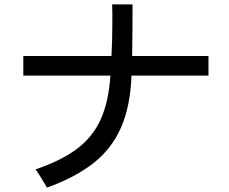

<svg xmlns="http://www.w3.org/2000/svg" viewBox="-20 -814 1040 872"><path d="M193.4 38.1Q180.7 16.6 168 -4.4Q155.3 -25.4 141.6 -44.9Q254.9 -83 327.1 -136.2Q399.4 -189.5 436.5 -270Q473.6 -350.6 481.4 -470.7H85.9V-559.6H486.3Q488.3 -597.7 489.3 -636.2Q490.2 -674.8 490.2 -712.9Q490.2 -733.4 490.2 -753.4Q490.2 -773.4 489.3 -793.9H582Q582 -735.4 581.5 -676.8Q581.1 -618.2 580.1 -559.6H926.8V-470.7H577.1Q572.3 -333 530.3 -236.3Q488.3 -139.6 405.8 -74.2Q323.2 -8.8 193.4 38.1Z"/></svg>

Font: Kosugi
Style: Regular
Weight: 400
Version: Version 4.002